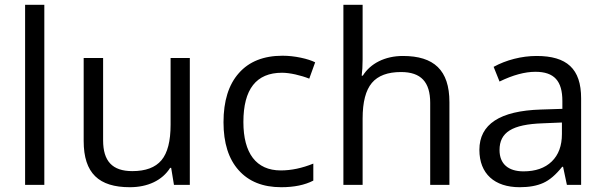

<svg xmlns="http://www.w3.org/2000/svg" viewBox="-20 -780 2553 810"><path d="M167 -759.8H85.9V0H167Z M333 -535.2V-185.1C333 -48.8 397.5 9.8 527.8 9.8C603.5 9.8 664.6 -19 697.8 -71.8H702.1L713.9 0H780.8V-535.2H699.7V-253.9C699.7 -184.6 687 -134.8 661.1 -104C635.3 -73.2 594.2 -58.1 538.1 -58.1C453.6 -58.1 415 -100.6 415 -188V-535.2Z M1166.5 9.8C1220.7 9.8 1266.1 0.5 1301.8 -18.1V-89.8C1254.9 -70.8 1209 -61 1164.6 -61C1060.5 -61 1006.8 -133.8 1006.8 -265.1C1006.8 -403.8 1061 -473.1 1169.9 -473.1C1202.6 -473.1 1249 -462.4 1284.7 -448.2L1309.6 -517.1C1294.9 -524.4 1274.9 -531.2 1249 -536.6C1223.1 -542 1197.8 -544.9 1171.9 -544.9C1092.3 -544.9 1030.8 -520.5 987.8 -471.7C944.3 -422.9 922.9 -353.5 922.9 -264.2C922.9 -176.8 944.3 -109.4 986.8 -62C1029.3 -14.2 1088.9 9.8 1166.5 9.8Z M1876 0V-349.1C1876 -484.4 1810.5 -543.9 1679.7 -543.9C1604 -543.9 1542.5 -512.2 1510.7 -460.9H1505.9C1508.3 -479 1509.8 -502 1509.8 -529.8V-759.8H1428.7V0H1509.8V-279.8C1509.8 -349.6 1522.9 -399.4 1548.8 -430.2C1574.7 -460.9 1615.7 -476.1 1671.9 -476.1C1756.3 -476.1 1794.9 -433.6 1794.9 -346.2V0Z M2431.6 0V-365.2C2431.6 -490.2 2371.1 -543.9 2243.7 -543.9C2180.7 -543.9 2115.2 -526.9 2062.5 -498L2087.4 -436C2143.6 -463.4 2194.3 -477.1 2238.8 -477.1C2318.4 -477.1 2352.5 -438 2352.5 -354V-320.8L2261.7 -317.9C2088.9 -312.5 2002.4 -255.9 2002.4 -147.9C2002.4 -46.9 2066.4 9.8 2172.4 9.8C2211.9 9.8 2245.1 3.9 2272 -8.3C2298.3 -20 2324.7 -42.5 2351.6 -76.2H2355.5L2371.6 0ZM2188.5 -57.1C2124.5 -57.1 2087.4 -88.4 2087.4 -147C2087.4 -221.7 2140.6 -255.4 2269.5 -259.8L2350.6 -263.2V-214.8C2350.6 -165 2336.4 -126.5 2307.6 -98.6C2278.8 -70.8 2238.8 -57.1 2188.5 -57.1Z"/></svg>

Font: Sahel
Style: Regular
Weight: 400
Foundry: Saber Rastikerdar (saber.rastikerdar@gmail.com)
Version: Version 3.4.0